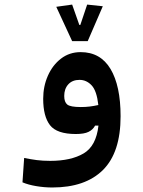

<svg xmlns="http://www.w3.org/2000/svg" viewBox="-20 -581 626 838"><path d="M208 237.3Q173.3 237.3 138.4 231.4Q103.5 225.6 78.1 214.8L85.4 108.4Q114.3 114.3 140.4 117.7Q166.5 121.1 199.2 121.1Q290 121.1 345 88.6Q399.9 56.2 409.7 -32.7H395Q385.7 -15.1 366.7 -5.6Q347.7 3.9 311 3.9Q228 3.9 198.2 -34.7Q168.5 -73.2 168.5 -149.9Q168.5 -204.1 189 -250.5Q209.5 -296.9 246.3 -325.2Q283.2 -353.5 332 -353.5Q418.5 -353.5 462.4 -280Q506.3 -206.5 506.3 -73.7Q506.3 84.5 429.4 160.9Q352.5 237.3 208 237.3ZM409.2 -122.6Q402.3 -184.6 379.9 -208.5Q357.4 -232.4 327.1 -232.4Q295.9 -232.4 278.1 -212.9Q260.3 -193.4 260.3 -162.1Q260.3 -135.3 273.9 -124.5Q287.6 -113.8 332.5 -113.8Q353.5 -113.8 371.3 -116Q389.2 -118.2 409.2 -122.6ZM294.9 -401.4 225.6 -551.3 294.9 -561 326.2 -472.2H330.6L360.4 -561L428.7 -553.7L362.8 -401.4Z"/></svg>

Font: CaskaydiaCove NF SemiBold
Style: Regular
Weight: 600
Designer: Aaron Bell
Foundry: Saja Typeworks
Version: Version 2111.001; VTT 6.35;Nerd Fonts 3.2.1